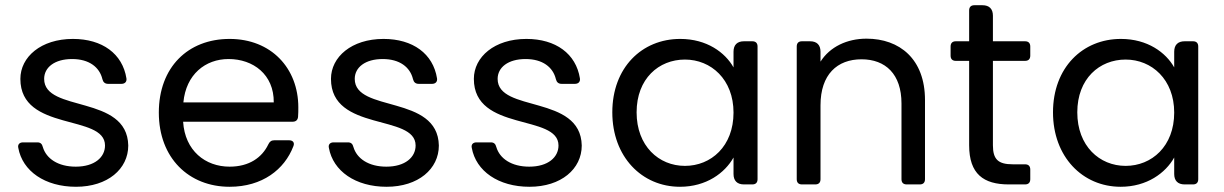

<svg xmlns="http://www.w3.org/2000/svg" viewBox="-20 -706 4684 735"><path d="M271 9C392 9 471 -59 471 -149C467 -345 149 -274 149 -404C149 -448 189 -480 256 -480C321 -480 361 -449 372 -403C375 -391 382 -385 394 -385H445C458 -385 466 -393 464 -406C449 -500 372 -557 259 -557C137 -557 58 -488 58 -404C58 -200 382 -271 382 -149C382 -104 342 -68 270 -68C202 -68 157 -99 144 -143C141 -155 135 -161 123 -161H68C55 -161 47 -153 50 -140C66 -51 152 9 271 9Z M1028 -314H682C692 -421 766 -480 855 -480C949 -480 1029 -421 1028 -314ZM588 -275C588 -101 703 9 859 9C984 9 1069 -57 1103 -146C1109 -160 1101 -169 1087 -169H1030C1019 -169 1012 -164 1007 -153C983 -103 934 -68 859 -68C766 -68 688 -129 681 -240H1100C1112 -240 1120 -246 1121 -259C1122 -271 1122 -282 1122 -295C1122 -445 1018 -557 859 -557C699 -557 588 -448 588 -275Z M1460 9C1581 9 1660 -59 1660 -149C1656 -345 1338 -274 1338 -404C1338 -448 1378 -480 1445 -480C1510 -480 1550 -449 1561 -403C1564 -391 1571 -385 1583 -385H1634C1647 -385 1655 -393 1653 -406C1638 -500 1561 -557 1448 -557C1326 -557 1247 -488 1247 -404C1247 -200 1571 -271 1571 -149C1571 -104 1531 -68 1459 -68C1391 -68 1346 -99 1333 -143C1330 -155 1324 -161 1312 -161H1257C1244 -161 1236 -153 1239 -140C1255 -51 1341 9 1460 9Z M2007 9C2128 9 2207 -59 2207 -149C2203 -345 1885 -274 1885 -404C1885 -448 1925 -480 1992 -480C2057 -480 2097 -449 2108 -403C2111 -391 2118 -385 2130 -385H2181C2194 -385 2202 -393 2200 -406C2185 -500 2108 -557 1995 -557C1873 -557 1794 -488 1794 -404C1794 -200 2118 -271 2118 -149C2118 -104 2078 -68 2006 -68C1938 -68 1893 -99 1880 -143C1877 -155 1871 -161 1859 -161H1804C1791 -161 1783 -153 1786 -140C1802 -51 1888 9 2007 9Z M2584 -557C2437 -557 2324 -447 2324 -276C2324 -106 2437 9 2583 9C2684 9 2755 -44 2788 -103V-40C2788 -14 2802 0 2828 0H2860C2873 0 2880 -7 2880 -20V-528C2880 -541 2873 -548 2860 -548H2828C2802 -548 2788 -534 2788 -508V-448C2756 -505 2686 -557 2584 -557ZM2602 -478C2702 -478 2788 -402 2788 -275C2788 -146 2702 -71 2602 -71C2502 -71 2417 -147 2417 -276C2417 -405 2502 -478 2602 -478Z M3030 -528V-20C3030 -7 3037 0 3050 0H3101C3114 0 3121 -7 3121 -20V-303C3121 -421 3185 -479 3278 -479C3370 -479 3431 -422 3431 -310V-20C3431 -7 3438 0 3451 0H3501C3514 0 3521 -7 3521 -20V-323C3521 -480 3424 -558 3297 -558C3223 -558 3157 -527 3121 -470V-508C3121 -534 3107 -548 3081 -548H3050C3037 -548 3030 -541 3030 -528Z M3690 -666V-548H3639C3626 -548 3619 -541 3619 -528V-493C3619 -480 3626 -473 3639 -473H3690V-150C3690 -40 3745 0 3842 0H3904C3917 0 3924 -7 3924 -20V-57C3924 -70 3917 -77 3904 -77H3857C3801 -77 3781 -96 3781 -150V-473H3904C3917 -473 3924 -480 3924 -493V-528C3924 -541 3917 -548 3904 -548H3781V-646C3781 -672 3767 -686 3741 -686H3710C3697 -686 3690 -679 3690 -666Z M4271 -557C4124 -557 4011 -447 4011 -276C4011 -106 4124 9 4270 9C4371 9 4442 -44 4475 -103V-40C4475 -14 4489 0 4515 0H4547C4560 0 4567 -7 4567 -20V-528C4567 -541 4560 -548 4547 -548H4515C4489 -548 4475 -534 4475 -508V-448C4443 -505 4373 -557 4271 -557ZM4289 -478C4389 -478 4475 -402 4475 -275C4475 -146 4389 -71 4289 -71C4189 -71 4104 -147 4104 -276C4104 -405 4189 -478 4289 -478Z"/></svg>

Font: Arvore Sans
Style: Regular
Weight: 400
Designer: Jonny Pinhorn (Latin) Dan Schunck (customization for Arvore)
Version: Version 1.000;Glyphs 3.3 (3305)